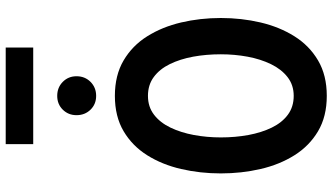

<svg xmlns="http://www.w3.org/2000/svg" viewBox="-260 -864 1137 656"><g transform="rotate(-90 308.0 -536.5)"><path d="M308 12Q237.5 12 187.2 -17.8Q137 -47.5 105 -98.5Q73 -149.5 58 -214.5Q43 -279.5 43 -350Q43 -420.5 58 -485.5Q73 -550.5 105 -601.5Q137 -652.5 187.2 -682.2Q237.5 -712 308 -712Q378.5 -712 429 -682.2Q479.5 -652.5 511.5 -601.5Q543.5 -550.5 558.8 -485.5Q574 -420.5 574 -350Q574 -279.5 558.8 -214.5Q543.5 -149.5 511.5 -98.5Q479.5 -47.5 429 -17.8Q378.5 12 308 12ZM308 -101Q345 -101 372 -122Q399 -143 416.2 -178.5Q433.5 -214 441.8 -258.5Q450 -303 450 -350Q450 -400 441.8 -444.8Q433.5 -489.5 416.5 -524.2Q399.5 -559 372.5 -579Q345.5 -599 308 -599Q270.5 -599 243.5 -578.2Q216.5 -557.5 199.5 -522Q182.5 -486.5 174.2 -442Q166 -397.5 166 -350Q166 -300.5 174.2 -255.8Q182.5 -211 199.5 -176Q216.5 -141 243.5 -121Q270.5 -101 308 -101ZM308 -776Q279.5 -776 260.8 -795.2Q242 -814.5 242 -843Q242 -871 260.8 -890Q279.5 -909 308 -909Q336.5 -909 355.8 -890Q375 -871 375 -843Q375 -814.5 355.8 -795.2Q336.5 -776 308 -776ZM143 -991V-1085H473V-991Z"/></g></svg>

Font: Overpass Mono
Style: Bold
Weight: 700
Monospace: yes
Designer: Delve Withrington, Dave Bailey
Foundry: Delve Fonts LLC
Version: Version 4.000